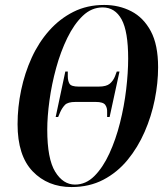

<svg xmlns="http://www.w3.org/2000/svg" viewBox="-20 -745 671 776"><path d="M269 11Q173 11 112 -52.5Q51 -116 51 -243Q51 -312 65.5 -381Q80 -450 108 -511.5Q136 -573 178.5 -621Q221 -669 276.5 -697Q332 -725 401 -725Q461 -725 510.5 -699.5Q560 -674 589.5 -619Q619 -564 619 -473Q619 -410 605.5 -342.5Q592 -275 564.5 -212Q537 -149 495.5 -98.5Q454 -48 397.5 -18.5Q341 11 269 11ZM283 1Q327 1 361.5 -33.5Q396 -68 422 -124.5Q448 -181 465 -248.5Q482 -316 490 -384Q498 -452 498 -508Q498 -618 471.5 -666.5Q445 -715 395 -715Q350 -715 314.5 -681Q279 -647 252 -591.5Q225 -536 207 -470.5Q189 -405 180 -339.5Q171 -274 171 -221Q171 -103 203 -51Q235 1 283 1ZM205 -272 244 -456H254V-437Q254 -418 261 -406.5Q268 -395 298 -395H379Q410 -395 424 -407Q438 -419 445 -437L452 -456H463L423 -272H413V-291Q414 -309 405.5 -321Q397 -333 367 -333H285Q254 -333 242.5 -321Q231 -309 223 -291L215 -272Z"/></svg>

Font: Noto Serif Display ExtraCondensed SemiBold
Style: Italic
Weight: 600
Width: 2
Italic angle: -12°
Designer: Monotype Design Team
Foundry: Monotype Imaging Inc.
Version: Version 2.009